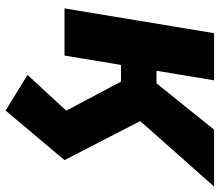

<svg xmlns="http://www.w3.org/2000/svg" viewBox="-70 -510 791 692"><g transform="rotate(90 326.0 -163.5)"><path d="M377.9 212.4 249.5 133.3 378.4 -6.3 270 -210.4 408.2 -287.6 556.6 0ZM9.8 0 99.1 -539.1H269L179.7 0ZM177.7 -203.6 195.8 -331.5H279.8L446.8 -539.1H651.9L354.5 -203.6Z"/></g></svg>

Font: Inter 18pt ExtraBold
Style: Italic
Weight: 800
Italic angle: -9.3988°
Designer: Rasmus Andersson
Foundry: rsms
Version: Version 4.001;git-66647c0bb